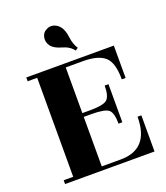

<svg xmlns="http://www.w3.org/2000/svg" viewBox="-138 -852 822 948"><g transform="rotate(-20 272.5 -378.0)"><path d="M329 -611 315 -601Q296 -628 256 -639Q216 -650 201 -671Q186 -692 191 -716.5Q196 -741 217 -750Q233 -760 254 -754.5Q275 -749 289 -729.5Q303 -710 307.5 -673Q312 -636 329 -611ZM340 -20Q490 -20 490 -190H510V0H40V-20H90V-540H40V-560H500V-390H480Q480 -479 444.5 -509.5Q409 -540 330 -540H240V-300H280Q352 -300 371 -318Q390 -336 390 -390H410V-190H390Q390 -246 371 -263Q352 -280 280 -280H240V-20Z"/></g></svg>

Font: Rozha One
Style: Regular
Weight: 400
Designer: Tim Donaldson, Indian Type Foundry
Foundry: Indian Type Foundry
Version: Version 1.301;PS 1.0;hotconv 1.0.78;makeotf.lib2.5.61930; tt